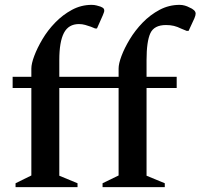

<svg xmlns="http://www.w3.org/2000/svg" viewBox="-20 -770 825 790"><path d="M44 0V-16L109 -48V-408H32V-454H109V-488Q109 -508 121 -540Q133 -572 154.5 -608.5Q176 -645 207 -677Q238 -709 276 -729.5Q314 -750 357 -750Q368 -750 377.5 -747.5Q387 -745 393 -743Q403 -739 406 -735.5Q409 -732 409 -726Q409 -722 407 -717.5Q405 -713 403 -707L379 -653H371L354 -660Q343 -664 330.5 -667.5Q318 -671 305 -671Q262 -671 243 -634.5Q224 -598 224 -523V-454H468V-488Q468 -508 480 -540Q492 -572 514 -608.5Q536 -645 567 -677Q598 -709 636.5 -729.5Q675 -750 719 -750Q730 -750 740.5 -747Q751 -744 758 -740Q785 -729 785 -714Q785 -707 780 -695L756 -643H748L726 -652Q710 -660 695.5 -663.5Q681 -667 663 -667Q614 -667 598.5 -633Q583 -599 583 -523V-454H707V-408H583V-47L658 -16V0H402V-16L468 -48V-408H224V-47L299 -16V0Z"/></svg>

Font: Spectral SemiBold
Style: Regular
Weight: 600
Designer: Jean-Baptiste Levee
Foundry: Production Type
Version: Version 2.001